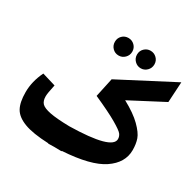

<svg xmlns="http://www.w3.org/2000/svg" viewBox="-182 -1045 1281 1263"><g transform="rotate(30 458.0 -414.0)"><path d="M446 -714Q418 -714 399 -733.5Q380 -753 380 -781Q380 -809 399 -828Q418 -847 446 -847Q473 -847 492.5 -828Q512 -809 512 -781Q512 -753 492.5 -733.5Q473 -714 446 -714ZM660.5 -733.5Q641 -714 614 -714Q587 -714 567.5 -733.5Q548 -753 548 -781Q548 -809 567.5 -828Q587 -847 614 -847Q641 -847 660.5 -828Q680 -809 680 -781Q680 -753 660.5 -733.5ZM892 -768 883 -613 631 -481Q718 -434 765.5 -387Q813 -340 825.5 -304Q838 -268 838 -221Q838 -125 743.5 -61Q649 3 437 16L436 19Q398 19 381 18Q366 19 335 19L334 17Q214 12 149.5 -12.5Q85 -37 61 -80Q37 -123 37 -200Q37 -282 77 -364L180 -333Q165 -266 165 -242Q165 -207 182.5 -189Q200 -171 250 -161Q300 -151 398 -149Q718 -155 718 -236Q718 -256 705.5 -272.5Q693 -289 633 -324Q573 -359 454 -412L485 -556Z"/></g></svg>

Font: FiraGO ExtraBold
Style: Regular
Weight: 800
Designer: bBox Type
Foundry: bBox Type GmbH
Version: Version 1.001;PS 001.001;hotconv 1.0.88;makeotf.lib2.5.64775